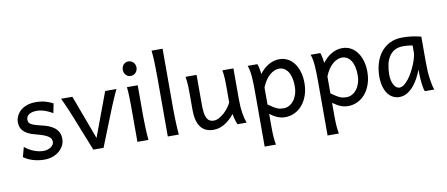

<svg xmlns="http://www.w3.org/2000/svg" viewBox="-83 -1129 3993 1717"><g transform="rotate(-10 1914.0 -270.5)"><path d="M390.6 -383.3Q378.4 -390.6 362.8 -398.7Q347.2 -406.7 328.9 -413.6Q310.5 -420.4 289.8 -425Q269 -429.7 246.6 -429.7Q219.7 -429.7 201.4 -423.8Q183.1 -418 172.1 -408.9Q161.1 -399.9 156.2 -388.4Q151.4 -377 151.4 -366.2Q151.4 -353.5 155.3 -343.8Q159.2 -334 171.6 -325.7Q184.1 -317.4 207 -309.6Q230 -301.8 268.6 -293Q301.8 -285.6 331.1 -274.2Q360.4 -262.7 382.3 -245.1Q404.3 -227.5 417 -202.9Q429.7 -178.2 429.7 -144Q429.7 -110.8 415 -82.5Q400.4 -54.2 375 -33Q349.6 -11.7 315.4 0.2Q281.2 12.2 241.7 12.2Q211.9 12.2 184.3 7.8Q156.7 3.4 132.6 -4.4Q108.4 -12.2 88.4 -22.5Q68.4 -32.7 53.7 -43.9L78.1 -131.8Q94.7 -117.2 115.5 -105Q136.2 -92.8 158.2 -84Q180.2 -75.2 202.4 -70.6Q224.6 -65.9 244.1 -65.9Q265.6 -65.9 283.4 -71.5Q301.3 -77.1 314.2 -86.2Q327.1 -95.2 334.5 -107.2Q341.8 -119.1 341.8 -131.8Q341.8 -145.5 336.2 -157.5Q330.6 -169.4 315.7 -180.4Q300.8 -191.4 274.7 -201.7Q248.5 -211.9 207.5 -222.2Q163.1 -232.9 135 -247.6Q106.9 -262.2 91.1 -279.8Q75.2 -297.4 69.3 -317.9Q63.5 -338.4 63.5 -361.3Q63.5 -372.6 67.1 -387.7Q70.8 -402.8 79.3 -419.2Q87.9 -435.5 101.8 -451.4Q115.7 -467.3 136.7 -479.7Q157.7 -492.2 186 -500Q214.4 -507.8 251.5 -507.8Q277.8 -507.8 301 -504.4Q324.2 -501 343.5 -495.4Q362.8 -489.7 378.9 -482.7Q395 -475.6 407.7 -468.8Z M983.9 -498Q973.6 -477.1 962.6 -452.6Q951.7 -428.2 941.7 -404.8Q931.6 -381.3 922.9 -360.4Q914.1 -339.4 908.2 -324.7Q903.3 -313 895.3 -292.7Q887.2 -272.5 877.2 -247.3Q867.2 -222.2 856 -194.1Q844.7 -166 834 -138.7Q808.1 -74.2 778.8 0H686Q657.7 -70.8 632.8 -133.8Q622.1 -160.6 610.8 -188.5Q599.6 -216.3 589.6 -241.9Q579.6 -267.6 571 -289.1Q562.5 -310.5 556.6 -324.7Q550.8 -339.4 542 -360.6Q533.2 -381.8 522.9 -405.3Q512.7 -428.7 502 -452.9Q491.2 -477.1 481 -498H583.5L732.4 -97.7L881.3 -498Z M1069.3 -656.7Q1069.3 -670.4 1073.7 -682.4Q1078.1 -694.3 1086.2 -703.4Q1094.2 -712.4 1105.5 -717.5Q1116.7 -722.7 1130.4 -722.7Q1144 -722.7 1155.8 -717.5Q1167.5 -712.4 1175.8 -703.4Q1184.1 -694.3 1189 -682.4Q1193.8 -670.4 1193.8 -656.7Q1193.8 -643.1 1189 -631.1Q1184.1 -619.1 1175.8 -610.1Q1167.5 -601.1 1155.8 -595.9Q1144 -590.8 1130.4 -590.8Q1116.7 -590.8 1105.5 -595.9Q1094.2 -601.1 1086.2 -610.1Q1078.1 -619.1 1073.7 -631.1Q1069.3 -643.1 1069.3 -656.7ZM1176.8 -231.9Q1176.8 -208.5 1177.5 -176.5Q1178.2 -144.5 1179.4 -111.8Q1180.7 -79.1 1182.4 -49.3Q1184.1 -19.5 1186.5 0H1086.4V-258.8Q1086.4 -294.4 1086.2 -329.1Q1085.9 -363.8 1085.2 -394.8Q1084.5 -425.8 1083 -452.4Q1081.5 -479 1079.1 -498H1176.8Z M1452.6 -231.9Q1452.6 -208.5 1453.4 -176.8Q1454.1 -145 1455.3 -112.3Q1456.5 -79.6 1458.3 -49.8Q1460 -20 1462.4 0H1362.3V-551.8Q1362.3 -623 1359.9 -680.9Q1357.4 -738.8 1352.5 -781.2H1452.6Z M1994.6 0Q1991.2 -8.3 1987.3 -19.5Q1983.4 -30.8 1979.7 -43.5Q1976.1 -56.2 1972.9 -70.1Q1969.7 -84 1967.8 -97.7Q1923.3 -43.5 1876.2 -15.6Q1829.1 12.2 1777.3 12.2Q1621.1 12.2 1621.1 -197.8V-341.8Q1621.1 -365.2 1620.8 -384.3Q1620.6 -403.3 1619.6 -421.1Q1618.7 -439 1616.7 -457.5Q1614.7 -476.1 1611.3 -498H1711.4V-227.1Q1711.4 -185.5 1715.6 -155.5Q1719.7 -125.5 1729.5 -106.2Q1739.3 -86.9 1755.1 -77.6Q1771 -68.4 1794.4 -68.4Q1815.9 -68.4 1840.3 -81.3Q1864.7 -94.2 1887 -114.3Q1909.2 -134.3 1927.5 -158.4Q1945.8 -182.6 1955.6 -205.1V-341.8Q1955.6 -365.7 1955.3 -385Q1955.1 -404.3 1954.1 -421.9Q1953.1 -439.5 1951.2 -457.5Q1949.2 -475.6 1945.8 -498H2045.9V-219.7Q2045.9 -148.4 2054 -95Q2062 -41.5 2077.6 0Z M2290 -127Q2314.9 -109.4 2333.3 -97.9Q2351.6 -86.4 2366.7 -79.8Q2381.8 -73.2 2395.8 -70.8Q2409.7 -68.4 2426.8 -68.4Q2452.6 -68.4 2476.3 -80.6Q2500 -92.8 2518.3 -116Q2536.6 -139.2 2547.6 -172.1Q2558.6 -205.1 2558.6 -246.6Q2558.6 -287.1 2551 -320.1Q2543.5 -353 2528.8 -376.2Q2514.2 -399.4 2493.4 -412.1Q2472.7 -424.8 2446.3 -424.8Q2425.3 -424.8 2403.3 -415.5Q2381.3 -406.2 2360.6 -388.2Q2339.8 -370.1 2321.8 -343Q2303.7 -315.9 2290 -280.8ZM2263.2 -498Q2268.6 -485.4 2273.9 -462.2Q2279.3 -439 2282.7 -405.3Q2299.8 -427.7 2320.1 -446.8Q2340.3 -465.8 2363 -479.2Q2385.7 -492.7 2410.9 -500.2Q2436 -507.8 2463.4 -507.8Q2504.9 -507.8 2539.3 -489.5Q2573.7 -471.2 2597.9 -438.2Q2622.1 -405.3 2635.5 -360.1Q2648.9 -314.9 2648.9 -261.2Q2648.9 -198.7 2631.3 -148.2Q2613.8 -97.7 2583.7 -62Q2553.7 -26.4 2513.2 -7.1Q2472.7 12.2 2426.8 12.2Q2407.2 12.2 2389.9 8.3Q2372.6 4.4 2356.2 -2.4Q2339.8 -9.3 2323.7 -19.3Q2307.6 -29.3 2290 -41.5V73.2Q2290 102.5 2290.8 126.2Q2291.5 149.9 2293 169.9Q2294.4 189.9 2296.9 206.8Q2299.3 223.6 2302.2 239.3H2199.7V-236.8Q2199.7 -282.2 2199 -321Q2198.2 -359.9 2195.8 -392.3Q2193.4 -424.8 2188.5 -451.2Q2183.6 -477.5 2175.3 -498Z M2861.3 -127Q2886.2 -109.4 2904.5 -97.9Q2922.9 -86.4 2938 -79.8Q2953.1 -73.2 2967 -70.8Q2981 -68.4 2998 -68.4Q3023.9 -68.4 3047.6 -80.6Q3071.3 -92.8 3089.6 -116Q3107.9 -139.2 3118.9 -172.1Q3129.9 -205.1 3129.9 -246.6Q3129.9 -287.1 3122.3 -320.1Q3114.7 -353 3100.1 -376.2Q3085.4 -399.4 3064.7 -412.1Q3043.9 -424.8 3017.6 -424.8Q2996.6 -424.8 2974.6 -415.5Q2952.6 -406.2 2931.9 -388.2Q2911.1 -370.1 2893.1 -343Q2875 -315.9 2861.3 -280.8ZM2834.5 -498Q2839.8 -485.4 2845.2 -462.2Q2850.6 -439 2854 -405.3Q2871.1 -427.7 2891.4 -446.8Q2911.6 -465.8 2934.3 -479.2Q2957 -492.7 2982.2 -500.2Q3007.3 -507.8 3034.7 -507.8Q3076.2 -507.8 3110.6 -489.5Q3145 -471.2 3169.2 -438.2Q3193.4 -405.3 3206.8 -360.1Q3220.2 -314.9 3220.2 -261.2Q3220.2 -198.7 3202.6 -148.2Q3185.1 -97.7 3155 -62Q3125 -26.4 3084.5 -7.1Q3043.9 12.2 2998 12.2Q2978.5 12.2 2961.2 8.3Q2943.8 4.4 2927.5 -2.4Q2911.1 -9.3 2895 -19.3Q2878.9 -29.3 2861.3 -41.5V73.2Q2861.3 102.5 2862.1 126.2Q2862.8 149.9 2864.3 169.9Q2865.7 189.9 2868.2 206.8Q2870.6 223.6 2873.5 239.3H2771V-236.8Q2771 -282.2 2770.3 -321Q2769.5 -359.9 2767.1 -392.3Q2764.6 -424.8 2759.8 -451.2Q2754.9 -477.5 2746.6 -498Z M3659.7 -420.9Q3653.8 -422.4 3646.5 -423.8Q3639.2 -425.3 3629.2 -426.5Q3619.1 -427.7 3605.7 -428.7Q3592.3 -429.7 3574.2 -429.7Q3526.4 -429.7 3494.4 -410.4Q3462.4 -391.1 3443.4 -359.1Q3424.3 -327.1 3416.3 -285.6Q3408.2 -244.1 3408.2 -200.2Q3408.2 -171.9 3413.8 -148.2Q3419.4 -124.5 3429.2 -107.2Q3439 -89.8 3451.7 -80.3Q3464.4 -70.8 3479 -70.8Q3500.5 -70.8 3522.2 -87.4Q3543.9 -104 3564 -130.1Q3584 -156.2 3601.6 -188.7Q3619.1 -221.2 3632.1 -253.2Q3645 -285.2 3652.3 -313.5Q3659.7 -341.8 3659.7 -358.9ZM3696.3 0Q3690.9 -11.7 3686.8 -32.2Q3682.6 -52.7 3679.9 -75.9Q3677.2 -99.1 3675.8 -122.1Q3674.3 -145 3674.3 -161.1V-200.2Q3659.7 -162.1 3639.4 -124.3Q3619.1 -86.4 3593 -56.2Q3566.9 -25.9 3534.7 -6.8Q3502.4 12.2 3464.4 12.2Q3433.6 12.2 3406.7 -1.5Q3379.9 -15.1 3360.1 -42Q3340.3 -68.8 3329.1 -108.6Q3317.9 -148.4 3317.9 -200.2Q3317.9 -258.3 3333.5 -313.7Q3349.1 -369.1 3381.3 -412.4Q3413.6 -455.6 3463.4 -481.7Q3513.2 -507.8 3581.5 -507.8Q3628.9 -507.8 3670.9 -501.7Q3712.9 -495.6 3750 -485.8V-258.8Q3750 -166.5 3758.8 -103.8Q3767.6 -41 3781.7 0Z"/></g></svg>

Font: Andika Cyr
Style: Regular
Weight: 400
Designer: Victor Gaultney, Annie Olsen, Julie Remington, Don Collingsworth, Eric Hays, Becca Hirsbrunner
Foundry: SIL International
Version: Version 5.000